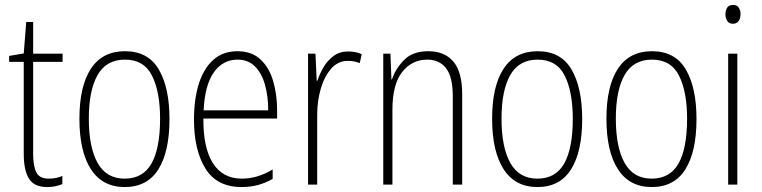

<svg xmlns="http://www.w3.org/2000/svg" viewBox="-20 -746 3078 776"><path d="M177 -24Q193 -24 207.5 -27Q222 -30 232 -35V-2Q220 3 205 6.5Q190 10 171 10Q118 10 97 -24Q76 -58 76 -124V-496H17V-520L76 -530L86 -657H114V-529H233V-496H114V-124Q114 -74 127 -49Q140 -24 177 -24Z M665 -265Q665 -133 620 -61.5Q575 10 484 10Q394 10 347.5 -62Q301 -134 301 -266Q301 -398 347.5 -468.5Q394 -539 485 -539Q579 -539 622 -465Q665 -391 665 -265ZM339 -266Q339 -151 374.5 -87.5Q410 -24 484 -24Q558 -24 592.5 -85.5Q627 -147 627 -266Q627 -375 594.5 -440Q562 -505 485 -505Q410 -505 374.5 -443Q339 -381 339 -266Z M940 -539Q997 -539 1032.5 -506Q1068 -473 1084 -418.5Q1100 -364 1100 -300V-267H802Q801 -149 840.5 -86.5Q880 -24 958 -24Q1020 -24 1082 -61V-23Q1054 -7 1023.5 1.5Q993 10 956 10Q857 10 810.5 -64.5Q764 -139 764 -263Q764 -345 783.5 -407Q803 -469 842 -504Q881 -539 940 -539ZM940 -505Q881 -505 844.5 -454Q808 -403 803 -300H1064Q1064 -357 1051 -403.5Q1038 -450 1010.5 -477.5Q983 -505 940 -505Z M1387 -538Q1401 -538 1415 -535.5Q1429 -533 1442 -527L1434 -491Q1424 -495 1412 -497.5Q1400 -500 1386 -500Q1346 -500 1318.5 -468.5Q1291 -437 1276.5 -387.5Q1262 -338 1262 -283V0H1225V-529H1255L1260 -420H1263Q1272 -448 1288 -475Q1304 -502 1328.5 -520Q1353 -538 1387 -538Z M1711 -539Q1777 -539 1812.5 -497Q1848 -455 1848 -365V0H1810V-356Q1810 -435 1783 -470Q1756 -505 1707 -505Q1645 -505 1605.5 -455Q1566 -405 1566 -302V0H1529V-529H1558L1562 -425H1564Q1579 -469 1613.5 -504Q1648 -539 1711 -539Z M2333 -265Q2333 -133 2288 -61.5Q2243 10 2152 10Q2062 10 2015.5 -62Q1969 -134 1969 -266Q1969 -398 2015.5 -468.5Q2062 -539 2153 -539Q2247 -539 2290 -465Q2333 -391 2333 -265ZM2007 -266Q2007 -151 2042.5 -87.5Q2078 -24 2152 -24Q2226 -24 2260.5 -85.5Q2295 -147 2295 -266Q2295 -375 2262.5 -440Q2230 -505 2153 -505Q2078 -505 2042.5 -443Q2007 -381 2007 -266Z M2795 -265Q2795 -133 2750 -61.5Q2705 10 2614 10Q2524 10 2477.5 -62Q2431 -134 2431 -266Q2431 -398 2477.5 -468.5Q2524 -539 2615 -539Q2709 -539 2752 -465Q2795 -391 2795 -265ZM2469 -266Q2469 -151 2504.5 -87.5Q2540 -24 2614 -24Q2688 -24 2722.5 -85.5Q2757 -147 2757 -266Q2757 -375 2724.5 -440Q2692 -505 2615 -505Q2540 -505 2504.5 -443Q2469 -381 2469 -266Z M2943 -726Q2959 -726 2966 -715Q2973 -704 2973 -689Q2973 -671 2965 -660.5Q2957 -650 2942 -650Q2927 -650 2919.5 -661Q2912 -672 2912 -688Q2912 -704 2919 -715Q2926 -726 2943 -726ZM2960 -529V0H2923V-529Z"/></svg>

Font: Noto Sans Sinhala Condensed ExtraLight
Style: Regular
Weight: 200
Width: 3
Designer: Jelle Bosma - Monotype Design Team
Foundry: Monotype Imaging Inc.
Version: Version 2.006; ttfautohint (v1.8.4.7-5d5b)